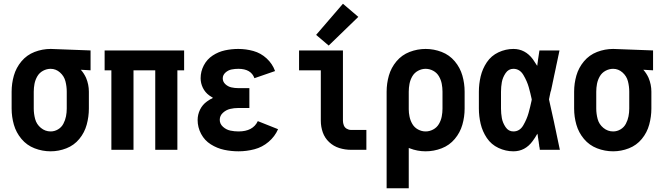

<svg xmlns="http://www.w3.org/2000/svg" viewBox="-20 -799 3540 1024"><path d="M250 8Q206 8 164.5 -8Q123 -24 94.5 -58Q66 -92 54 -134Q42 -176 42 -220V-310Q42 -354 54 -396Q66 -438 94.5 -472Q123 -506 164.5 -522Q206 -538 250 -538H251L463 -530V-424L411 -427Q428 -408 439 -384Q454 -348 454 -310V-220Q454 -177 442.5 -134.5Q431 -92 403 -58Q375 -24 334 -8Q293 8 250 8ZM250 -98Q271 -98 289.5 -109Q308 -120 318 -139Q328 -158 332 -178.5Q336 -199 336 -220V-310Q336 -338 329 -365.5Q322 -393 300 -412.5Q278 -432 250 -432Q229 -432 209.5 -421.5Q190 -411 179 -392Q168 -373 164 -352Q160 -331 160 -310V-220Q160 -192 167.5 -164Q175 -136 198 -117Q221 -98 250 -98Z M574 0V-424H538V-530H962V-424H926V0H808V-424H692V0Z M1252 8Q1213 8 1175.5 0Q1138 -8 1104.5 -29Q1071 -50 1052.5 -85Q1034 -120 1034 -159Q1034 -188 1047 -214.5Q1060 -241 1084 -258Q1099 -269 1116 -277Q1106 -283 1096 -290Q1074 -306 1062 -330.5Q1050 -355 1050 -382Q1050 -418 1067 -450.5Q1084 -483 1114.5 -503Q1145 -523 1180 -530.5Q1215 -538 1251 -538Q1292 -538 1331.5 -527Q1371 -516 1402 -487.5Q1433 -459 1447 -420L1337 -382Q1319 -432 1251 -432Q1233 -432 1215 -428.5Q1197 -425 1182.5 -412Q1168 -399 1168 -381Q1168 -363 1182 -350Q1196 -337 1214 -333Q1232 -329 1250 -329H1310V-223H1250Q1228 -223 1207 -218Q1186 -213 1169 -197.5Q1152 -182 1152 -160Q1152 -138 1169.5 -122.5Q1187 -107 1208.5 -102.5Q1230 -98 1252 -98Q1329 -98 1355 -153L1463 -110Q1446 -71 1412.5 -42.5Q1379 -14 1337 -3Q1295 8 1252 8Z M1852 0Q1820 0 1789.5 -9.5Q1759 -19 1735.5 -41Q1712 -63 1701.5 -93Q1691 -123 1691 -155V-424H1575V-530H1809V-155Q1809 -143 1813.5 -131Q1818 -119 1829 -112.5Q1840 -106 1852 -106H1934V0ZM1733 -556 1666 -613 1809 -779 1891 -709Z M2042 205V-310Q2042 -354 2054 -396Q2066 -438 2094.5 -472Q2123 -506 2164.5 -522Q2206 -538 2250 -538Q2294 -538 2335.5 -522Q2377 -506 2405.5 -472Q2434 -438 2446 -396Q2458 -354 2458 -310V-220Q2458 -176 2446 -134Q2434 -92 2405.5 -58Q2377 -24 2335.5 -8Q2294 8 2250 8Q2206 8 2165 -8L2160 -10V205ZM2250 -98Q2271 -98 2290.5 -108.5Q2310 -119 2321 -138Q2332 -157 2336 -178Q2340 -199 2340 -220V-310Q2340 -331 2336 -352Q2332 -373 2321 -392Q2310 -411 2290.5 -421.5Q2271 -432 2250 -432Q2229 -432 2209.5 -421.5Q2190 -411 2179 -392Q2168 -373 2164 -352Q2160 -331 2160 -310V-216Q2160 -197 2164 -178Q2168 -157 2179 -138Q2190 -119 2209.5 -108.5Q2229 -98 2250 -98ZM2042 -216V-219Z M2718 8Q2677 8 2638.5 -10Q2600 -28 2576.5 -63Q2553 -98 2543.5 -138.5Q2534 -179 2534 -220V-310Q2534 -351 2543.5 -391.5Q2553 -432 2576.5 -467Q2600 -502 2638.5 -520Q2677 -538 2718 -538Q2781 -538 2822 -483Q2834 -466 2845 -448L2846 -453L2847 -463L2848 -468L2849 -477Q2853 -504 2857 -530H2964L2961 -516L2959 -506L2958 -502L2956 -492L2949 -459L2947 -450L2946 -445L2944 -435L2938 -407L2936 -398L2930 -369L2928 -360L2926 -350L2919 -317L2916 -308L2911 -284L2908 -269Q2910 -258 2913 -246L2915 -237Q2925 -192 2935 -147L2937 -137L2940 -123L2946 -95L2948 -85Q2956 -47 2964 -9L2966 0H2859L2858 -10L2856 -19L2855 -29L2854 -34L2853 -43L2852 -48L2850 -62L2849 -67L2848 -77L2846 -86Q2835 -66 2821 -47Q2781 8 2718 8ZM2718 -98Q2752 -98 2771 -131Q2790 -164 2799 -196.5Q2808 -229 2815 -262L2816 -269Q2809 -302 2800 -334Q2791 -366 2771.5 -399Q2752 -432 2718 -432Q2692 -432 2676.5 -409Q2661 -386 2656.5 -361Q2652 -336 2652 -310V-220Q2652 -194 2656.5 -169Q2661 -144 2676.5 -121Q2692 -98 2718 -98Z M3250 8Q3206 8 3164.5 -8Q3123 -24 3094.5 -58Q3066 -92 3054 -134Q3042 -176 3042 -220V-310Q3042 -354 3054 -396Q3066 -438 3094.5 -472Q3123 -506 3164.5 -522Q3206 -538 3250 -538H3251L3463 -530V-424L3411 -427Q3428 -408 3439 -384Q3454 -348 3454 -310V-220Q3454 -177 3442.5 -134.5Q3431 -92 3403 -58Q3375 -24 3334 -8Q3293 8 3250 8ZM3250 -98Q3271 -98 3289.5 -109Q3308 -120 3318 -139Q3328 -158 3332 -178.5Q3336 -199 3336 -220V-310Q3336 -338 3329 -365.5Q3322 -393 3300 -412.5Q3278 -432 3250 -432Q3229 -432 3209.5 -421.5Q3190 -411 3179 -392Q3168 -373 3164 -352Q3160 -331 3160 -310V-220Q3160 -192 3167.5 -164Q3175 -136 3198 -117Q3221 -98 3250 -98Z"/></svg>

Font: Iosevka SS01
Style: Bold
Weight: 700
Monospace: yes
Designer: Belleve Invis
Foundry: Belleve Invis
Version: 2.3.3; ttfautohint (v1.8.3)